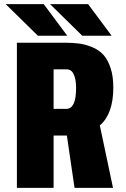

<svg xmlns="http://www.w3.org/2000/svg" viewBox="-20 -906 610 926"><path d="M518.5 -733.5H377L221.5 -886H405ZM304.5 -733.5H163L7.5 -886H191ZM339.5 0 302.5 -252.5H294H238.5V0H61.5V-700H293Q333.5 -700 364.8 -695.5Q396 -691 427.8 -677.2Q459.5 -663.5 480 -640.2Q500.5 -617 513.5 -577.5Q526.5 -538 526.5 -484Q526.5 -357 461.5 -301L525 0ZM238.5 -571.5V-381H300Q347 -381 347 -482Q347 -522 336 -546.8Q325 -571.5 301.5 -571.5Z"/></svg>

Font: League Mono Narrow ExtraBold
Style: Regular
Weight: 800
Width: 3
Designer: Tyler Finck
Foundry: The League of Moveable Type / Tyler Finck
Version: Version 2.210